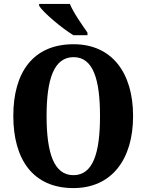

<svg xmlns="http://www.w3.org/2000/svg" viewBox="-20 -951 748 981"><path d="M355 -771H427V-784C401 -822 355 -886 337 -931H180V-921C202 -886 296 -807 355 -771ZM355 10C551 10 660 -137 660 -358C660 -580 551 -725 356 -725C148 -725 48 -580 48 -359C48 -137 148 10 355 10ZM355 -56C256 -56 218 -168 218 -358C218 -548 256 -659 356 -659C455 -659 491 -548 491 -358C491 -168 455 -56 355 -56Z"/></svg>

Font: Noto Serif Condensed ExtraBold
Style: Regular
Weight: 800
Width: 3
Designer: Monotype Design Team
Foundry: Monotype Imaging Inc.
Version: Version 2.013